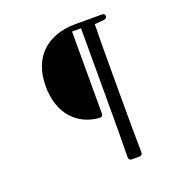

<svg xmlns="http://www.w3.org/2000/svg" viewBox="-145 -843 1039 1086"><g transform="rotate(-20 375.0 -300.0)"><path d="M394 -188V-681H448V-210C448 -108 448 -6 446 94C446 107 453 114 466 114H509C522 114 529 107 529 94C527 -7 527 -108 527 -211V-387C527 -484 527 -581 529 -676L585 -681C597 -682 604 -689 604 -699C604 -709 597 -714 584 -714H426C261 -714 148 -620 148 -441C148 -266 251 -177 374 -169C387 -168 394 -175 394 -188Z"/></g></svg>

Font: 寒蝉锦书宋 CompactLight
Style: Bold
Weight: 400
Width: 4
Designer: 寒蝉锦书宋{Warren} 思源宋体{Ryoko NISHIZUKA 西塚涼子 (kana & ideographs); Frank Grießhammer (Latin, Greek & Cyrillic); Wenlong ZHANG 
Foundry: Adobe & ChillType
Version: Version 2.000;Glyphs 3.1.1 (3135)